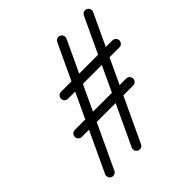

<svg xmlns="http://www.w3.org/2000/svg" viewBox="-163 -679 816 816"><g transform="rotate(-45 245.5 -270.5)"><path d="M79.7 -191C79.7 -191 79.7 -191 79.7 -191C182.7 -191 285.7 -191 388.7 -191C400.3 -191 409.7 -200.4 409.7 -212C409.7 -223.6 400.3 -233 388.7 -233C388.7 -233 388.7 -233 388.7 -233C285.7 -233 182.7 -233 79.7 -233C68.1 -233 58.7 -223.6 58.7 -212C58.7 -200.4 68.1 -191 79.7 -191ZM153 -347C153 -347 153 -347 153 -347C256 -347 359 -347 462 -347C473.6 -347 483 -356.4 483 -368C483 -379.6 473.6 -389 462 -389C462 -389 462 -389 462 -389C359 -389 256 -389 153 -389C141.4 -389 132 -379.6 132 -368C132 -356.4 141.4 -347 153 -347ZM451.2 -549.9C451.2 -549.9 451.2 -549.9 451.2 -549.9C366.8 -369.5 282.4 -189.2 198 -8.9C193.1 1.6 197.6 14.1 208.1 19C218.6 23.9 231.1 19.4 236 8.9C236 8.9 236 8.9 236 8.9C320.4 -171.4 404.8 -351.7 489.2 -532.1C494.1 -542.6 489.6 -555.1 479.1 -560C468.6 -564.9 456.1 -560.4 451.2 -549.9ZM291.2 -549.9C291.2 -549.9 291.2 -549.9 291.2 -549.9C206.8 -369.5 122.4 -189.2 38 -8.9C33.1 1.6 37.6 14.1 48.1 19C58.6 23.9 71.1 19.4 76 8.9C76 8.9 76 8.9 76 8.9C160.4 -171.4 244.8 -351.7 329.2 -532.1C334.1 -542.6 329.6 -555.1 319.1 -560C308.6 -564.9 296.1 -560.4 291.2 -549.9Z"/></g></svg>

Font: FRB American Cursive Guidelines Medium
Style: Italic
Weight: 500
Italic angle: -25°
Version: Version 2.0;Modular Font Editor K font №1